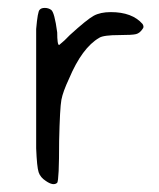

<svg xmlns="http://www.w3.org/2000/svg" viewBox="-20 -486 407 490"><path d="M81.1 -460.9Q85 -465.8 94.2 -465.8Q103.5 -465.8 110.4 -460.9Q119.1 -455.1 126 -403.3Q126 -371.1 130.9 -371.1Q144.5 -381.8 158.2 -396.5Q202.1 -436.5 219.2 -445.8Q236.3 -455.1 262.7 -455.1Q317.4 -455.1 343.8 -424.8Q348.6 -417 343.8 -412.1Q336.9 -401.4 327.1 -398.9Q317.4 -396.5 285.2 -396.5Q244.1 -396.5 233.4 -389.6Q189.5 -364.3 156.2 -285.2Q140.6 -252 136.7 -231.4Q132.8 -210.9 130.9 -126Q130.9 -26.4 126 -19.5Q116.2 -10.7 96.7 -24.4Q83 -33.2 78.6 -46.4Q74.2 -59.6 72.3 -107.4V-412.1Q76.2 -457 81.1 -460.9Z"/></svg>

Font: JasonHandwriting2
Style: Regular
Weight: 400
Version: Version 1.05.10